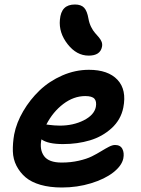

<svg xmlns="http://www.w3.org/2000/svg" viewBox="-20 -792 627 853"><path d="M374 -544.9Q320.3 -544.9 280.5 -595.7Q240.7 -646.5 246.1 -704.1Q249 -738.8 265.4 -755.4Q281.7 -772 313 -772Q340.3 -772 353.8 -757.6Q367.2 -743.2 373 -709Q376.5 -689 384.8 -672.4Q393.1 -655.8 402.1 -645.8Q411.1 -635.7 419.2 -626.2Q427.2 -616.7 431.4 -606.4Q435.5 -596.2 433.1 -584Q425.3 -544.9 374 -544.9ZM254.9 41Q201.2 41 159.9 29.1Q118.7 17.1 93.5 -4.4Q68.4 -25.9 53.2 -55.4Q38.1 -85 37.1 -120.1Q36.1 -155.3 43 -194.8Q53.2 -247.1 83.3 -298.3Q113.3 -349.6 156.2 -390.6Q199.2 -431.6 256.8 -456.8Q314.5 -481.9 375 -481.9Q460.4 -481.9 502 -437.5Q543.5 -393.1 527.8 -314Q517.1 -260.3 476.1 -222.7Q435.1 -185.1 379.6 -168.5Q324.2 -151.9 259.8 -151.9Q192.9 -151.9 164.1 -172.9Q154.8 -127.4 175.8 -98.6Q196.8 -69.8 253.9 -69.8Q294.4 -69.8 329.8 -77.9Q365.2 -85.9 388.2 -97.4Q411.1 -108.9 429.7 -120.4Q448.2 -131.8 463.9 -139.9Q479.5 -147.9 491.2 -147.9Q514.6 -147.9 523.7 -130.4Q532.7 -112.8 527.8 -87.9Q521 -55.7 483.4 -26.1Q445.8 3.4 384.5 22.2Q323.2 41 254.9 41ZM358.9 -365.2Q307.6 -365.2 261.2 -330.1Q214.8 -294.9 186 -238.8Q189.9 -238.3 199.7 -237.1Q209.5 -235.8 221.2 -234.9Q232.9 -233.9 246.1 -233.9Q305.2 -233.9 351.8 -257.3Q398.4 -280.8 405.8 -316.9Q410.2 -341.8 399.4 -353.5Q388.7 -365.2 358.9 -365.2Z"/></svg>

Font: Shantell Sans Bouncy
Style: Italic
Weight: 600
Italic angle: -11.31°
Designer: Stephen Nixon, Anya Danilova, Shantell Martin
Foundry: Arrow Type
Version: Version 1.006;[9816181b4]